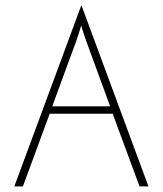

<svg xmlns="http://www.w3.org/2000/svg" viewBox="-20 -666 582 686"><path d="M31.2 0 270.1 -645.8H271.5L510.4 0H478.5L382.6 -259.7H157.6L61.8 0ZM166.7 -286.1H373.6L310.4 -458.3Q297.2 -495.1 288.5 -518.4Q279.9 -541.7 270.1 -575Q260.4 -541.7 252.1 -518.4Q243.8 -495.1 229.9 -458.3Z"/></svg>

Font: Afacad Flux Thin
Style: Regular
Weight: 250
Designer: Kristian Moeller
Foundry: Dicotype
Version: Version 1.100